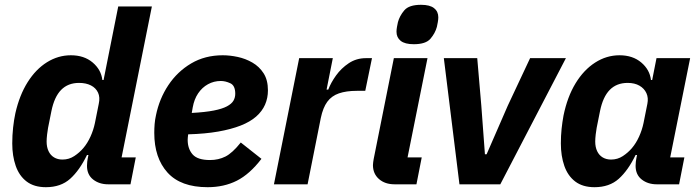

<svg xmlns="http://www.w3.org/2000/svg" viewBox="-20 -767 2914 799"><path d="M523 0H430Q393 0 367.5 -20Q342 -40 342 -77Q342 -85 343 -94Q344 -103 345 -107L348 -122H342Q311 -58 272 -23Q233 12 171 12Q122 12 91 -11.5Q60 -35 45.5 -76.5Q31 -118 31 -170Q31 -204 34.5 -236Q38 -268 44 -296Q61 -371 95 -425Q129 -479 175.5 -508Q222 -537 275 -537Q330 -537 365.5 -507Q401 -477 406 -434H411L472 -740H612L486 -112H545ZM240 -103Q267 -103 289 -117.5Q311 -132 327 -151Q344 -171 356.5 -198.5Q369 -226 375 -255L391 -335Q397 -362 388 -381.5Q379 -401 358.5 -411.5Q338 -422 309 -422Q263 -422 234.5 -393Q206 -364 194 -305L180 -235Q178 -225 176 -207.5Q174 -190 174 -178Q174 -155 182 -138Q190 -121 205 -112Q220 -103 240 -103Z M844 12Q732 12 677 -49Q622 -110 622 -214Q622 -233 623.5 -251Q625 -269 629 -287Q643 -356 680.5 -412.5Q718 -469 775.5 -503Q833 -537 907 -537Q937 -537 969.5 -530Q1002 -523 1030.5 -506.5Q1059 -490 1077 -462Q1095 -434 1095 -391Q1095 -359 1083 -331.5Q1071 -304 1046 -282Q1021 -260 981.5 -244.5Q942 -229 888 -219.5Q834 -210 763 -208Q762 -199 761.5 -194Q761 -189 761 -185Q761 -148 781.5 -124.5Q802 -101 854 -101Q889 -101 918 -115.5Q947 -130 982 -174L1068 -106Q1019 -42 965.5 -15Q912 12 844 12ZM899 -430Q870 -430 845.5 -416.5Q821 -403 804.5 -378.5Q788 -354 782 -320L778 -297Q834 -300 869.5 -307Q905 -314 924.5 -324.5Q944 -335 951.5 -348Q959 -361 959 -377Q959 -411 938.5 -420.5Q918 -430 899 -430Z M1260 0H1120L1225 -525H1365L1339 -394H1346Q1357 -423 1378.5 -453Q1400 -483 1431.5 -504Q1463 -525 1503 -525H1528L1500 -389H1465Q1421 -389 1390.5 -378.5Q1360 -368 1342 -343.5Q1324 -319 1315 -276Z M1702 -583Q1665 -583 1647.5 -597Q1630 -611 1630 -635Q1630 -644 1632 -655Q1634 -666 1636 -675Q1643 -701 1662.5 -724Q1682 -747 1732 -747Q1769 -747 1786.5 -733Q1804 -719 1804 -695Q1804 -686 1802 -675Q1800 -664 1798 -655Q1791 -629 1771.5 -606Q1752 -583 1702 -583ZM1713 0H1622Q1582 0 1557 -22Q1532 -44 1532 -80Q1532 -86 1533 -92Q1534 -98 1535 -105L1619 -525H1759L1676 -112H1735Z M2062 0H1892L1827 -525H1966L1983 -327L1998 -125H2005L2093 -327L2186 -525H2335Z M2806 0H2713Q2676 0 2650.5 -20Q2625 -40 2625 -77Q2625 -85 2626 -94Q2627 -103 2628 -107L2631 -122H2625Q2594 -58 2555 -23Q2516 12 2454 12Q2405 12 2374 -11.5Q2343 -35 2328.5 -76.5Q2314 -118 2314 -170Q2314 -202 2317 -230.5Q2320 -259 2325 -286Q2341 -364 2375 -420Q2409 -476 2456.5 -506.5Q2504 -537 2558 -537Q2613 -537 2648.5 -507Q2684 -477 2689 -434H2694L2712 -525H2852L2769 -112H2828ZM2523 -103Q2550 -103 2572 -117.5Q2594 -132 2610 -151Q2627 -171 2639.5 -198.5Q2652 -226 2658 -255L2674 -335Q2679 -360 2670 -379.5Q2661 -399 2641 -410.5Q2621 -422 2592 -422Q2546 -422 2517.5 -393Q2489 -364 2477 -305L2463 -235Q2461 -225 2459 -207.5Q2457 -190 2457 -178Q2457 -155 2465 -138Q2473 -121 2488 -112Q2503 -103 2523 -103Z"/></svg>

Font: IBM Plex Sans
Style: Bold Italic
Weight: 700
Italic angle: -11.31°
Designer: Mike Abbink, Paul van der Laan, Pieter van Rosmalen
Foundry: Bold Monday
Version: Version 3.201